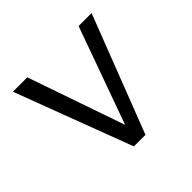

<svg xmlns="http://www.w3.org/2000/svg" viewBox="-96 -584 680 680"><g transform="rotate(45 243.5 -244.0)"><path d="M25 -376V-441L465 -271V-213L25 -47V-119L389 -245Z"/></g></svg>

Font: Pavanam
Style: Regular
Weight: 400
Designer: Tharique Azeez
Foundry: Tharique Azeez
Version: Version 1.86; ttfautohint (v1.3) -l 8 -r 50 -G 200 -x 14 -D 